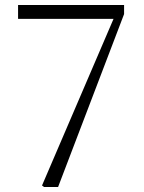

<svg xmlns="http://www.w3.org/2000/svg" viewBox="-20 -743 573 763"><path d="M51.8 -723.1H473.1V-687L210.9 0H154.8L147 -5.9L431.2 -668H51.8Z"/></svg>

Font: Source Han Serif CN ExtraLight
Style: Regular
Weight: 250
Designer: Ryoko NISHIZUKA  (kana & ideographs); Frank Grießhammer (Latin, Greek & Cyrillic); Wenlong ZHANG  (bopomofo); Sandoll Co
Foundry: Adobe Systems Incorporated
Version: Version 1.001;PS 1.001;hotconv 16.6.54;makeotf.lib2.5.65590